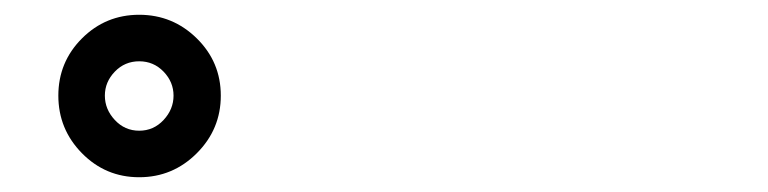

<svg xmlns="http://www.w3.org/2000/svg" viewBox="-20 -835 1040 260"><path d="M168.5 -815Q214 -815 246.5 -783Q279 -751 279 -705.5Q279 -660 246.5 -627.5Q214 -595 168.5 -595Q123 -595 91 -627.5Q59 -660 59 -705.5Q59 -751 91 -783Q123 -815 168.5 -815ZM135.5 -738Q122 -724 122 -705.5Q122 -687 135.5 -672.5Q149 -658 168.5 -658Q188 -658 201.5 -672.5Q215 -687 215 -705.5Q215 -724 201.5 -738Q188 -752 168.5 -752Q149 -752 135.5 -738Z"/></svg>

Font: LXGW ZhenKai
Style: Regular
Weight: 400
Designer: LXGW / Fontworks Inc.
Foundry: LXGW / Fontworks Inc.
Version: Version 0.800;June 8, 2025